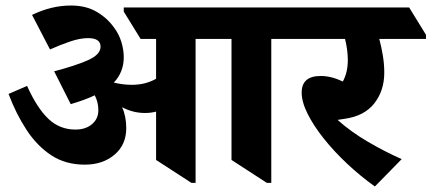

<svg xmlns="http://www.w3.org/2000/svg" viewBox="-20 -653 1562 695"><path d="M287 -57Q217 -57 165.5 -91Q114 -125 76 -183Q38 -241 11 -313L78 -342Q114 -262 155 -223Q196 -184 253 -184Q290 -184 313 -203.5Q336 -223 336 -254Q336 -283 323 -308Q287 -291 236 -276L176 -395Q250 -414 297 -434.5Q344 -455 344 -484Q344 -515 299 -515Q270 -515 234.5 -503Q199 -491 161 -474L96 -599Q131 -616 166 -624.5Q201 -633 237 -633Q291 -633 329.5 -610.5Q368 -588 393 -553Q411 -529 419.5 -500.5Q428 -472 428 -446Q428 -392 392 -354Q425 -346 457 -346Q484 -346 506 -352Q528 -358 545 -368V-512H489L428 -611V-626H760L821 -527V-512H688V9H673L545 -74V-249Q526 -244 505 -244Q461 -244 422 -265Q437 -232 437 -189Q437 -129 394.5 -93Q352 -57 287 -57ZM946 9 818 -74V-512H747L685 -611V-626H1033L1094 -527V-512H962V9Z M1337 22Q1285 -15 1237 -60Q1189 -105 1152 -151.5Q1115 -198 1093.5 -241Q1072 -284 1072 -318Q1072 -378 1141 -378Q1179 -378 1221 -358Q1239 -391 1239 -435Q1239 -472 1229 -512H1021L959 -611V-626H1461L1522 -527V-512H1353Q1361 -482 1366 -451Q1371 -420 1371 -390Q1371 -325 1335 -279Q1299 -233 1228 -223Q1221 -222 1214.5 -221Q1208 -220 1202 -219Q1250 -176 1311.5 -140Q1373 -104 1434 -77Z"/></svg>

Font: Noto Serif Devanagari ExtraBold
Style: Regular
Weight: 800
Designer: Universal Thirst, Indian Type Foundry and the Monotype Design Team
Foundry: Monotype Imaging Inc.
Version: Version 2.004; ttfautohint (v1.8.4.7-5d5b)